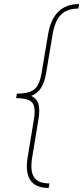

<svg xmlns="http://www.w3.org/2000/svg" viewBox="-20 -785 411 949"><path d="M59.6 -299.8 63.5 -322.3Q125 -322.3 150.6 -344.2Q176.3 -366.2 186 -426.8L217.3 -613.3Q242.2 -765.1 371.1 -765.1L367.2 -742.7Q311.5 -742.7 281.2 -712.2Q251 -681.6 239.7 -613.3L208.5 -426.8Q200.7 -378.9 183.3 -351.1Q166 -323.2 134.3 -311Q162.1 -298.3 170.2 -270.3Q178.2 -242.2 169.9 -194.3L139.2 -7.8Q127.9 60.1 148.2 90.8Q168.5 121.6 224.1 121.6L220.7 144Q91.8 144 116.7 -7.8L147.5 -194.3Q157.7 -255.4 139.4 -277.6Q121.1 -299.8 59.6 -299.8Z"/></svg>

Font: Inter Display Thin
Style: Italic
Weight: 100
Italic angle: -9.39999°
Designer: Rasmus Andersson
Foundry: rsms
Version: Version 4.000;git-a52131595